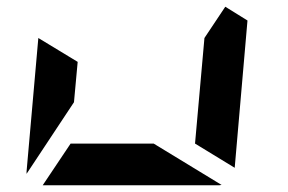

<svg xmlns="http://www.w3.org/2000/svg" viewBox="-20 -551 856 571"><path d="M94 -438 211 -367 200 -247 59 -34V-41ZM650 -531 716 -490 678 -52 560 -124 588 -438ZM437 -124 639 -1Q638 -1 635.5 -0.5Q633 0 632 0H107L190 -124Z"/></svg>

Font: DSEG7 Modern Mini
Style: Bold Italic
Weight: 700
Italic angle: -5°
Designer: Keshikan(Twitter:@keshinomi_88pro)
Version: Version 0.46